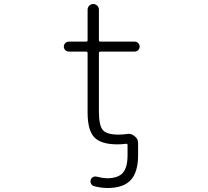

<svg xmlns="http://www.w3.org/2000/svg" viewBox="-20 -735 1040 962"><path d="M671.9 42Q671.9 127.9 634.8 167.5Q597.7 207 518.6 207Q485.4 207 450.2 197.3Q440.4 194.3 436 185.1Q431.6 175.8 434.6 166Q437.5 156.2 446.8 151.9Q456.1 147.5 465.8 150.4Q491.2 157.2 514.6 158.2Q571.3 158.2 595.2 131.3Q619.1 104.5 619.1 42V-7.8Q619.1 -15.6 612.3 -14.6Q589.8 -11.7 568.4 -11.7Q486.3 -11.7 452.6 -46.9Q418.9 -82 418.9 -171.9V-468.8Q418.9 -476.6 411.1 -476.6H325.2Q314.5 -476.6 307.1 -483.9Q299.8 -491.2 299.8 -501.5Q299.8 -511.7 307.1 -519Q314.5 -526.4 325.2 -526.4H411.1Q418.9 -526.4 418.9 -533.2V-686.5Q418.9 -698.2 427.2 -706.5Q435.5 -714.8 447.3 -714.8Q459 -714.8 467.3 -706.5Q475.6 -698.2 475.6 -686.5V-533.2Q475.6 -526.4 483.4 -526.4H655.3Q665 -526.4 672.4 -519Q679.7 -511.7 679.7 -501.5Q679.7 -491.2 672.4 -483.9Q665 -476.6 655.3 -476.6H483.4Q475.6 -476.6 475.6 -468.8V-177.7Q475.6 -105.5 495.6 -83Q515.6 -60.5 573.2 -60.5Q594.7 -60.5 616.2 -63.5Q620.1 -64.5 624 -64.5Q640.6 -64.5 654.3 -52.7Q671.9 -40 671.9 -18.6Z"/></svg>

Font: Rounded-X Mgen+ 2m light
Style: Regular
Weight: 200
Designer: [Source Han Sans]
Ryoko NISHIZUKA  (kana & ideographs); Paul D. Hunt (Latin, Greek & Cyrillic); Wenlong ZHANG  (bopomofo
Version: Version 1.059.20150602